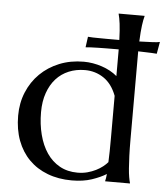

<svg xmlns="http://www.w3.org/2000/svg" viewBox="-53 -777 724 833"><g transform="rotate(5 309.5 -360.5)"><path d="M306.2 -618.2Q314.9 -617.2 327.9 -616.9Q340.8 -616.7 356.2 -616.5Q371.6 -616.2 387.9 -616.2Q404.3 -616.2 419.9 -616.2H442.9Q441.4 -660.2 438 -686.5Q434.6 -712.9 430.2 -728V-730H543V-728Q538.6 -712.9 535.2 -687Q531.7 -661.1 529.8 -617.2Q564.9 -618.2 587.9 -619.4Q610.8 -620.6 619.1 -623L609.9 -570.8Q600.1 -571.3 587.4 -572.3Q576.7 -572.8 561.8 -573.2Q546.9 -573.7 528.8 -574.2V-539.1V-190.9Q528.8 -149.4 530 -118.4Q531.2 -87.4 533 -64.9Q534.7 -42.5 537.4 -27.3Q540 -12.2 543 -2V0H435.1V-2Q436.5 -5.9 437.5 -13.4Q438.5 -21 439.9 -32.2Q415 -16.6 377.4 -3.9Q339.8 8.8 290 8.8Q231.9 8.8 184.6 -9.3Q137.2 -27.3 103.8 -61Q70.3 -94.7 52.2 -142.8Q34.2 -190.9 34.2 -251Q34.2 -306.2 53.7 -353.3Q73.2 -400.4 108.4 -435.1Q143.6 -469.7 191.9 -489.3Q240.2 -508.8 297.9 -508.8Q317.9 -508.8 337.9 -505.4Q357.9 -502 377 -495.6Q396 -489.3 413.1 -480Q430.2 -470.7 443.8 -459V-539.1V-575.2H429.2Q412.1 -575.2 393.1 -575Q374 -574.7 356.2 -574.5Q338.4 -574.2 323.5 -573.5Q308.6 -572.8 299.8 -571.8ZM443.8 -373Q424.3 -424.3 387.9 -448.7Q351.6 -473.1 306.2 -473.1Q268.1 -473.1 235.8 -459.7Q203.6 -446.3 180.7 -420.9Q157.7 -395.5 144.8 -358.6Q131.8 -321.8 131.8 -274.9Q131.8 -222.2 143.6 -176.8Q155.3 -131.3 178 -97.9Q200.7 -64.5 234.4 -45.7Q268.1 -26.9 312 -26.9Q335 -26.9 355 -32.2Q375 -37.6 391.6 -45.9Q408.2 -54.2 420.9 -64.2Q433.6 -74.2 441.9 -84Q442.9 -105 443.4 -131.8Q443.8 -158.7 443.8 -190.9Z"/></g></svg>

Font: Marcellus
Style: Regular
Weight: 400
Designer: Astigmatic (AOETI)
Foundry: Astigmatic (AOETI)
Version: Version 1.000